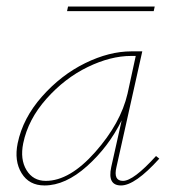

<svg xmlns="http://www.w3.org/2000/svg" viewBox="-20 -564 535 587"><path d="M453 -544 450 -530H185L188 -544ZM457 -87 467 -79Q393 3 350 3Q308 3 320 -53L352 -196Q312 -115 246 -56Q180 3 116 3Q69 3 46 -34.5Q23 -72 34 -126Q50 -203 108.5 -269Q167 -335 240.5 -371Q314 -407 382 -407H415L336 -53Q326 -11 356 -11Q388 -11 457 -87ZM120 -11Q193 -11 271 -99Q349 -187 370 -278L395 -393H381Q318 -393 248 -359Q178 -325 122 -262Q66 -199 51 -126Q41 -77 61 -44Q81 -11 120 -11Z"/></svg>

Font: EauTestText Thin
Style: Italic
Weight: 250
Italic angle: -12°
Designer: Christian Thalmann (Catharsis Fonts)
Version: Version 0.001;PS 000.001;hotconv 1.0.88;makeotf.lib2.5.64775